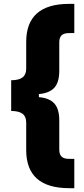

<svg xmlns="http://www.w3.org/2000/svg" viewBox="-20 -796 438 998"><path d="M366.2 182.1H339.8Q116.2 182.1 116.2 -16.1V-159.2Q116.2 -189.9 97.2 -204.6Q78.1 -219.2 38.1 -219.2V-378.9Q78.1 -378.9 97.2 -393.6Q116.2 -408.2 116.2 -439V-578.1Q116.2 -775.9 339.8 -775.9H366.2V-624H339.8Q311.5 -624 299.8 -612.1Q288.1 -600.1 288.1 -576.2V-428.2Q288.1 -368.2 262.2 -339.8Q236.3 -311.5 182.1 -307.1V-291Q236.3 -286.6 262.2 -258.3Q288.1 -230 288.1 -169.9V-18.1Q288.1 5.9 299.8 17.8Q311.5 29.8 339.8 29.8H366.2Z"/></svg>

Font: Sora ExtraBold
Style: Regular
Weight: 800
Designer: Jonathan Barnbrook, Julián Moncada
Foundry: Barnbrook Fonts
Version: Version 2.000